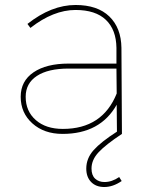

<svg xmlns="http://www.w3.org/2000/svg" viewBox="-20 -537 602 770"><path d="M399 193Q429 193 458 173L468 189Q433 213 398 213Q365 213 345.5 193Q326 173 326 139Q326 98 355.5 65Q385 32 449 -9L448 -117Q382 0 231 0Q157 0 110 -42Q63 -84 63 -149Q63 -212 114.5 -247Q166 -282 255 -282H447V-345Q446 -418 404.5 -457.5Q363 -497 283 -497Q194 -497 102 -425L90 -441Q186 -517 283 -517Q371 -517 418.5 -471Q466 -425 467 -345L469 0Q404 43 375.5 73.5Q347 104 347 139Q347 166 361.5 179.5Q376 193 399 193ZM232 -20Q391 -20 448 -162L447 -262H255Q173 -262 128 -232.5Q83 -203 83 -149Q83 -91 123.5 -55.5Q164 -20 232 -20Z"/></svg>

Font: Montserrat arm Thin
Style: Regular
Weight: 250
Designer: Julieta Ulanovsky
Foundry: Julieta Ulanovsky
Version: Version 6.000;PS 006.000;hotconv 1.0.88;makeotf.lib2.5.64775